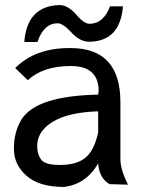

<svg xmlns="http://www.w3.org/2000/svg" viewBox="-20 -728 561 759"><path d="M208 -636Q229 -636 262 -600Q296 -563 332 -563Q455 -564 466 -703H415Q389 -634 334 -634Q311 -634 280 -672Q247 -708 216 -708Q87 -705 76 -562H128Q153 -636 208 -636ZM370 -368 368 -354Q124 -349 65 -256Q35 -206 35 -142V-139Q35 -77 85 -33Q135 11 232 11Q320 1 368 -82Q372 -24 413 0L486 2Q456 -58 456 -98V-324Q456 -538 259 -538H254Q119 -538 40 -459L90 -411Q150 -467 260 -467Q370 -467 370 -368ZM142 -98Q127 -119 127 -151Q127 -209 189 -247Q251 -284 368 -288V-209Q368 -198 361 -178Q344 -121 310 -99Q277 -76 217 -76Q156 -76 142 -98Z"/></svg>

Font: Sawarabi Gothic
Style: Regular
Weight: 400
Designer: mshio (mshio@users.sourceforge.jp)
Version: Version 20141215